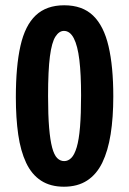

<svg xmlns="http://www.w3.org/2000/svg" viewBox="-20 -693 488 727"><path d="M222 14Q171 14 135.5 -9Q100 -32 79 -76.5Q58 -121 49 -183.5Q40 -246 40 -325Q40 -442 57.5 -519.5Q75 -597 115.5 -635Q156 -673 223 -673Q292 -673 332.5 -634Q373 -595 391 -518Q409 -441 409 -328Q409 -248 399 -185Q389 -122 367.5 -77.5Q346 -33 310 -9.5Q274 14 222 14ZM223 -83Q238 -83 250 -95Q262 -107 270.5 -135.5Q279 -164 283 -212.5Q287 -261 287 -332Q287 -412 280.5 -466Q274 -520 259.5 -548Q245 -576 222 -576Q204 -576 190 -554.5Q176 -533 169 -479.5Q162 -426 162 -329Q162 -257 166 -209.5Q170 -162 177.5 -134Q185 -106 196.5 -94.5Q208 -83 223 -83Z"/></svg>

Font: Bricolage Grotesque 36pt Condensed SemiBold
Style: Regular
Weight: 600
Width: 3
Designer: Mathieu Triay
Foundry: Atelier Triay
Version: Version 1.001;gftools[0.9.33.dev8+g029e19f]